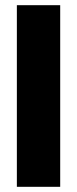

<svg xmlns="http://www.w3.org/2000/svg" viewBox="-20 -720 296 740"><path d="M45 -700H212V0H45Z"/></svg>

Font: Overused Grotesk ExtraBold
Style: Regular
Weight: 800
Version: Version 0.004